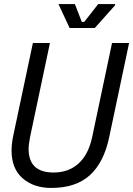

<svg xmlns="http://www.w3.org/2000/svg" viewBox="-20 -912 656 946"><path d="M232 14Q146 14 91.5 -33.5Q37 -81 37 -170Q37 -187 39 -205Q41 -223 45 -242L142 -700H226L128 -236Q125 -220 123 -205.5Q121 -191 121 -178Q121 -62 244 -62Q318 -62 367 -106.5Q416 -151 434 -236L532 -700H616L518 -236Q492 -112 423 -49Q354 14 232 14ZM323 -774 268 -892H349L383 -804H395L464 -892H547V-886L447 -774Z"/></svg>

Font: Space Mono
Style: Italic
Weight: 400
Italic angle: -12°
Monospace: yes
Designer: Colophon Foundry + Benjamin Critton
Foundry: Colophon Foundry & Benjamin Critton
Version: Version 1.003; ttfautohint (v1.8.4.7-5d5b)